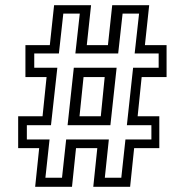

<svg xmlns="http://www.w3.org/2000/svg" viewBox="-20 -720 712 740"><path d="M115.5 0 131 -149H50V-272H144L159.5 -423H78V-546H172L188.5 -700H331L314.5 -546H396L412.5 -700H555L538.5 -546H622V-423H526L510.5 -272H594V-149H497L481.5 0H339.5L355 -149H273L257.5 0ZM155 -35H219L235 -182.5H399.5L384 -35H447.5L463.5 -182.5H563.5V-237.5H469L493 -459H591.5V-514H499L516 -667.5H452.5L435.5 -514H270.5L287.5 -667.5H224L207 -514H112V-459H201L176.5 -237.5H83.5V-182.5H171ZM240.5 -237.5 264.5 -459H429.5L405.5 -237.5ZM286.5 -272H368.5L383.5 -423H302Z"/></svg>

Font: Tourney Expanded
Style: Regular
Weight: 400
Width: 7
Designer: Tyler Finck
Foundry: Etcetera Type Co
Version: Version 1.010; ttfautohint (v1.8.3)